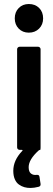

<svg xmlns="http://www.w3.org/2000/svg" viewBox="-20 -743 265 952"><path d="M53.2 -651.9Q53.2 -683.1 72.8 -703.1Q92.3 -723.1 123 -723.1Q154.3 -723.1 174.1 -703.4Q193.8 -683.6 193.8 -651.9Q193.8 -621.1 173.8 -601.1Q153.8 -581.1 123 -581.1Q92.3 -581.1 72.8 -601.1Q53.2 -621.1 53.2 -651.9ZM122.1 85.9Q122.1 108.4 133.5 117.4Q145 126.5 162.1 124H165Q174.3 124 175.8 133.8L181.2 168.9V171.9Q181.2 180.2 171.9 183.1Q149.4 189 130.9 189Q114.7 189 100.8 185.1Q86.9 181.2 74 172.1Q61 163.1 53.5 145.8Q45.9 128.4 45.9 104Q45.9 51.8 89.8 5.9Q92.8 3.9 91.8 2Q90.8 0 87.9 0H77.1Q72.3 0 68.6 -3.4Q64.9 -6.8 64.9 -12.2V-499Q64.9 -503.9 68.6 -507.6Q72.3 -511.2 77.1 -511.2H168.9Q173.8 -511.2 177.5 -507.6Q181.2 -503.9 181.2 -499V-12.2Q181.2 0 179.2 0Q176.3 0 171.9 2.9Q122.1 47.9 122.1 85.9Z"/></svg>

Font: Barlow Condensed SemiBold
Style: Regular
Weight: 600
Width: 3
Designer: Jeremy Tribby
Foundry: Tribby Type
Version: Version 1.422;hotconv 1.0.109;makeotfexe 2.5.65596